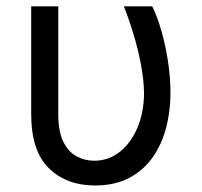

<svg xmlns="http://www.w3.org/2000/svg" viewBox="-20 -565 625 595"><path d="M76.7 -545.4H160.6V-210.4Q160.6 -157.2 176.3 -125.7Q191.9 -94.2 217.3 -80.6Q242.7 -66.9 271.5 -66.9Q316.9 -66.9 351.8 -95Q386.7 -123 406.5 -170.7Q426.3 -218.3 426.3 -276.9Q425.8 -317.4 417 -364.3Q408.2 -411.1 394 -458Q379.9 -504.9 363.8 -545.4H451.7Q466.8 -515.6 479.7 -470.9Q492.7 -426.3 500.5 -375.5Q508.3 -324.7 508.3 -276.9Q508.3 -221.2 494.9 -169.4Q481.4 -117.7 453.1 -77.4Q424.8 -37.1 380.4 -13.7Q335.9 9.8 273.9 9.8Q186.5 9.8 131.6 -43.5Q76.7 -96.7 76.7 -211.4Z"/></svg>

Font: Sahel VF Regular
Style: Regular
Weight: 400
Foundry: Saber Rastikerdar (saber.rastikerdar@gmail.com)
Version: Version 3.4.0